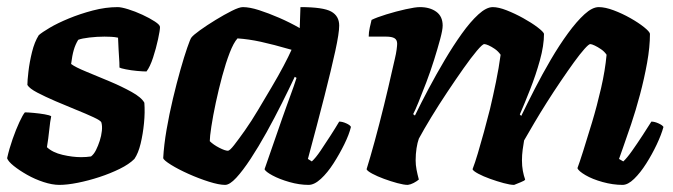

<svg xmlns="http://www.w3.org/2000/svg" viewBox="-30 -520 1893 540"><path d="M137 0Q117 0 92.5 -8Q68 -16 46 -28.5Q24 -41 8.5 -53.5Q-7 -66 -10 -75Q-4 -102 5.5 -129Q15 -156 24.5 -176.5Q34 -197 40 -204Q48 -204 64.5 -202.5Q81 -201 95.5 -198.5Q110 -196 114 -193Q111 -179 108.5 -154.5Q106 -130 102 -106Q118 -91 146 -84.5Q174 -78 198 -78Q205 -78 212.5 -78.5Q220 -79 226 -80Q234 -86 240 -98Q246 -110 250.5 -124Q255 -138 256.5 -152Q258 -166 255 -176Q253 -181 232.5 -190.5Q212 -200 183.5 -211.5Q155 -223 126 -235.5Q97 -248 75 -259.5Q53 -271 47 -281Q47 -293 50 -319Q53 -345 60 -373.5Q67 -402 79 -421Q88 -429 110 -442Q132 -455 163.5 -468Q195 -481 231 -490.5Q267 -500 301 -500Q311 -500 330.5 -494Q350 -488 370.5 -478.5Q391 -469 405.5 -459.5Q420 -450 420 -444Q420 -435 414.5 -409.5Q409 -384 400.5 -358Q392 -332 382 -319Q372 -319 355.5 -320.5Q339 -322 324 -325Q309 -328 306 -330Q306 -345 305 -356.5Q304 -368 303.5 -381Q303 -394 302 -414Q293 -416 282.5 -416.5Q272 -417 264 -417Q243 -417 221.5 -414.5Q200 -412 190 -408Q182 -395 177.5 -379.5Q173 -364 170 -340Q182 -331 212.5 -318.5Q243 -306 277.5 -291.5Q312 -277 340 -261.5Q368 -246 376 -231Q378 -204 375 -173.5Q372 -143 365.5 -116Q359 -89 348 -73Q333 -58 306.5 -45Q280 -32 249.5 -22Q219 -12 189 -6Q159 0 137 0Z M603 0Q586 0 557.5 -9Q529 -18 500 -31Q471 -44 451 -56.5Q431 -69 429 -75Q431 -112 438.5 -155.5Q446 -199 456.5 -243Q467 -287 477.5 -324Q488 -361 496.5 -385.5Q505 -410 508 -414Q513 -421 532.5 -435Q552 -449 576.5 -464Q601 -479 622 -489.5Q643 -500 653 -500Q672 -500 698.5 -491.5Q725 -483 755 -470Q785 -457 813 -441L815 -500Q879 -500 901.5 -487.5Q924 -475 924 -448Q924 -427 913 -376.5Q902 -326 882.5 -249.5Q863 -173 836 -73L847 -66Q858 -76 871.5 -96Q885 -116 899.5 -138.5Q914 -161 924 -178Q933 -178 944 -173Q955 -168 957 -163Q952 -142 938.5 -114.5Q925 -87 908 -60.5Q891 -34 872.5 -17Q854 0 838 0Q812 0 784 -8Q756 -16 736.5 -26.5Q717 -37 714 -44L764 -188Q771 -207 776.5 -223Q782 -239 789 -257.5Q796 -276 804 -301L799 -304Q783 -270 762.5 -229Q742 -188 719.5 -147.5Q697 -107 675 -73.5Q653 -40 634.5 -20Q616 0 603 0ZM611 -96Q616 -96 628.5 -112Q641 -128 659 -153.5Q677 -179 696 -211Q715 -243 734 -275Q753 -307 767.5 -334.5Q782 -362 790 -380Q738 -395 703.5 -402.5Q669 -410 638 -412Q627 -400 616 -371.5Q605 -343 595 -306Q585 -269 577 -231.5Q569 -194 564.5 -164.5Q560 -135 560 -123Q570 -113 586.5 -104.5Q603 -96 611 -96Z M1117 0Q1106 0 1087.5 -5Q1069 -10 1050 -17Q1031 -24 1017 -31.5Q1003 -39 1001 -44Q1011 -76 1024 -123.5Q1037 -171 1050 -224Q1063 -277 1073 -322Q1077 -340 1080.5 -354.5Q1084 -369 1085.5 -380.5Q1087 -392 1087 -397Q1087 -408 1079.5 -412.5Q1072 -417 1056 -417H1007Q1007 -429 1010 -442.5Q1013 -456 1015 -464Q1029 -471 1056.5 -479.5Q1084 -488 1111 -494Q1138 -500 1151 -500Q1179 -500 1197 -487Q1215 -474 1215 -448Q1215 -436 1208 -410Q1201 -384 1191 -352Q1181 -320 1169 -288.5Q1157 -257 1147 -232.5Q1137 -208 1132 -199L1137 -195Q1154 -230 1175.5 -270.5Q1197 -311 1221 -351.5Q1245 -392 1269 -425.5Q1293 -459 1315.5 -479.5Q1338 -500 1356 -500Q1372 -500 1395 -491Q1418 -482 1441.5 -469Q1465 -456 1481.5 -443.5Q1498 -431 1500 -425Q1500 -392 1488.5 -350.5Q1477 -309 1461 -268.5Q1445 -228 1432 -198L1436 -194Q1453 -229 1474 -270Q1495 -311 1519 -352Q1543 -393 1567.5 -426.5Q1592 -460 1614 -480Q1636 -500 1654 -500Q1672 -500 1696 -491Q1720 -482 1743 -469Q1766 -456 1781.5 -443.5Q1797 -431 1798 -425Q1798 -388 1790 -343.5Q1782 -299 1770 -254Q1758 -209 1745 -170.5Q1732 -132 1722.5 -105.5Q1713 -79 1711 -73L1723 -66Q1733 -75 1747.5 -95.5Q1762 -116 1777 -139Q1792 -162 1802 -178Q1811 -178 1822 -173Q1833 -168 1836 -163Q1830 -141 1817 -113.5Q1804 -86 1787.5 -60Q1771 -34 1753.5 -17Q1736 0 1721 0Q1694 0 1665 -8Q1636 -16 1616.5 -27.5Q1597 -39 1594 -47Q1599 -60 1610 -94.5Q1621 -129 1635 -175.5Q1649 -222 1660.5 -272Q1672 -322 1676 -366Q1670 -375 1660.5 -381.5Q1651 -388 1642.5 -392Q1634 -396 1630 -396Q1626 -396 1613.5 -382Q1601 -368 1584 -344.5Q1567 -321 1547 -291.5Q1527 -262 1508 -232Q1489 -202 1472.5 -174Q1456 -146 1444 -125Q1442 -114 1440 -99Q1438 -84 1438 -69Q1438 -53 1440.5 -39.5Q1443 -26 1447 -15Q1446 -12 1434.5 -7.5Q1423 -3 1416 0Q1405 0 1386.5 -5Q1368 -10 1348.5 -17Q1329 -24 1315 -31.5Q1301 -39 1299 -44Q1306 -62 1314 -89Q1322 -116 1331 -148.5Q1340 -181 1348 -213Q1357 -251 1365 -290Q1373 -329 1378 -366Q1371 -376 1361.5 -382.5Q1352 -389 1344 -392.5Q1336 -396 1332 -396Q1327 -396 1311 -377Q1295 -358 1273.5 -327.5Q1252 -297 1228 -261Q1204 -225 1183 -190.5Q1162 -156 1148 -130Q1144 -119 1141.5 -103Q1139 -87 1139 -69Q1139 -56 1141.5 -43Q1144 -30 1148 -15Q1142 -10 1133.5 -5.5Q1125 -1 1117 0Z"/></svg>

Font: Texturina 12pt ExtraBold
Style: Italic
Weight: 800
Italic angle: -11°
Designer: Guillermo Torres Carreño
Foundry: Omnibus-Type
Version: Version 1.002